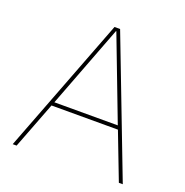

<svg xmlns="http://www.w3.org/2000/svg" viewBox="-130 -849 932 967"><g transform="rotate(20 336.0 -365.0)"><path d="M337 -713H335L166 -270H506ZM514 -250H158L62 0H41L321 -730H351L631 0H610Z"/></g></svg>

Font: Mplus 1p Thin
Style: Regular
Weight: 250
Version: Version 1.061